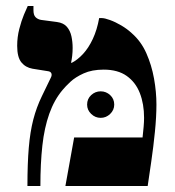

<svg xmlns="http://www.w3.org/2000/svg" viewBox="-20 -617 581 637"><path d="M71 0Q71 -74 75.5 -127Q80 -180 90.5 -220.5Q101 -261 119 -298L148 -358Q153 -367 150.5 -373.5Q148 -380 138 -381L88 -389Q65 -393 51 -410Q37 -427 37 -465Q37 -494 44 -521Q51 -548 59.5 -568.5Q68 -589 72 -597H91V-583Q91 -567 98 -560Q105 -553 116 -551L169 -544Q191 -541 202 -528Q213 -515 217 -496.5Q221 -478 221 -458Q221 -444 219.5 -431.5Q218 -419 216 -410L217 -408Q237 -418 255.5 -438Q274 -458 288 -488Q302 -518 309 -557H318Q327 -557 345 -550.5Q363 -544 382.5 -532.5Q402 -521 417 -507Q448 -480 465.5 -440.5Q483 -401 491 -356.5Q499 -312 499 -270Q499 -230 494 -180Q489 -130 482 -82Q475 -34 470 0H197L226 -161H453Q455 -179 456.5 -196Q458 -213 458 -226Q458 -272 444 -308Q430 -344 400.5 -365Q371 -386 324 -386Q285 -386 257.5 -373.5Q230 -361 213.5 -345.5Q197 -330 188 -319Q160 -286 143.5 -239.5Q127 -193 120.5 -133.5Q114 -74 114 0ZM314 -226Q296 -226 282.5 -239Q269 -252 269 -270Q269 -289 282.5 -301.5Q296 -314 314 -314Q332 -314 345.5 -301.5Q359 -289 359 -270Q359 -252 345.5 -239Q332 -226 314 -226Z"/></svg>

Font: Frank Ruhl Libre
Style: Bold
Weight: 700
Designer: Yanek Iontef
Foundry: Fontef
Version: Version 6.004